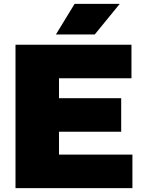

<svg xmlns="http://www.w3.org/2000/svg" viewBox="-20 -971 743 991"><path d="M60 0V-740H658.5V-567H284.5V-464H605.5V-291H284.5V-173H663.5V0ZM268.5 -793 365 -951H598L469 -793Z"/></svg>

Font: Encode Sans SmExp Black
Style: Regular
Weight: 900
Width: 6
Designer: Multiple Designers
Foundry: Impallari Type
Version: Version 3.002; ttfautohint (v1.8.3) -l 8 -r 50 -G 200 -x 14 